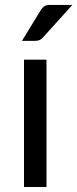

<svg xmlns="http://www.w3.org/2000/svg" viewBox="-20 -744 308 764"><path d="M165 -506.5H75.5V0H165ZM268 -724.5H181C170.3 -724.5 162.2 -722.8 156.8 -719.2C151.2 -715.8 146.2 -710.2 141.5 -702.5L67.5 -581.5H120.5C127.5 -581.5 133.2 -582.6 137.8 -584.8C142.2 -586.9 146.8 -590.5 151.5 -595.5Z"/></svg>

Font: LatoLatin
Style: Regular
Weight: 400
Designer: Lukasz Dziedzic with Adam Twardoch and Botio Nikoltchev
Foundry: tyPoland Lukasz Dziedzic
Version: Version 2.015; 2015-08-06; http://www.latofonts.com/